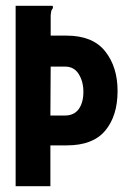

<svg xmlns="http://www.w3.org/2000/svg" viewBox="-20 -643 440 663"><path d="M34 0V-623H161Q163 -621 163 -618Q163 -614 159.5 -610Q156 -606 155 -590V-520H210Q300 -520 343 -466Q386 -412 386 -329Q386 -243 343.5 -192Q301 -141 211 -141H154V0ZM154 -244H203Q236 -244 252 -266.5Q268 -289 268 -326Q268 -361 252 -387Q236 -413 205 -413H155Z"/></svg>

Font: Inconsolata Condensed Black
Style: Regular
Weight: 900
Width: 3
Monospace: yes
Designer: Raph Levien, Cyreal, Brenton Simpson
Foundry: Raph Levien, Cyreal, Google
Version: Version 3.001; ttfautohint (v1.8.2.53-6de2)